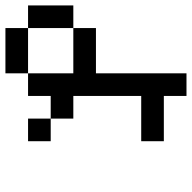

<svg xmlns="http://www.w3.org/2000/svg" viewBox="-20 -687 707 707"><g transform="rotate(90 333.5 -333.5)"><path d="M0 -83.3V-250H83.3V-83.3ZM83.3 -83.3H250V0H83.3ZM83.3 -250V-333.3H250V-666.7H333.3V-583.3H500V-500H333.3V-250H416.7V-166.7H333.3V-83.3H250V-250ZM416.7 -166.7H500V-83.3H416.7Z"/></g></svg>

Font: Galmuri11 Condensed
Style: Regular
Weight: 400
Width: 3
Designer: Lee Minseo (quiple)
Version: Version 2.399;hotconv 1.1.1;makeotfexe 2.6.0 DEVELOPMENT